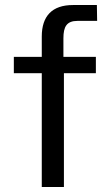

<svg xmlns="http://www.w3.org/2000/svg" viewBox="-20 -743 438 763"><path d="M361 -517H232V-591C232 -637 245 -660 288 -660H366L365 -723H270C187 -723 146 -679 146 -598V-517H35V-452H146V0H234V-452H361Z"/></svg>

Font: United Sans
Style: Regular
Weight: 400
Designer: Pablo Impallari, Rodrigo Fuenzalida (Modified by Dan O. Williams)
Version: Version 1.000;PS 001.000;hotconv 1.0.88;makeotf.lib2.5.64775